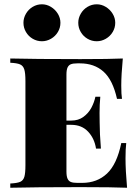

<svg xmlns="http://www.w3.org/2000/svg" viewBox="-20 -883 659 903"><path d="M28.8 0ZM264.2 -775.9Q264.2 -752.4 252.2 -732.4Q240.2 -712.4 220 -700.7Q199.7 -689 177.2 -689Q153.8 -689 133.8 -700.7Q113.8 -712.4 102.1 -732.4Q90.3 -752.4 90.3 -775.9Q90.3 -798.3 102.1 -818.6Q113.8 -838.9 133.8 -850.8Q153.8 -862.8 177.2 -862.8Q199.7 -862.8 219.7 -850.6Q239.7 -838.4 252 -818.4Q264.2 -798.3 264.2 -775.9ZM522 -775.9Q522 -752.4 510 -732.4Q498 -712.4 477.8 -700.7Q457.5 -689 435.1 -689Q411.6 -689 391.6 -700.7Q371.6 -712.4 359.9 -732.4Q348.1 -752.4 348.1 -775.9Q348.1 -798.3 359.9 -818.6Q371.6 -838.9 391.6 -850.8Q411.6 -862.8 435.1 -862.8Q457.5 -862.8 477.5 -850.6Q497.6 -838.4 509.8 -818.4Q522 -798.3 522 -775.9ZM577.6 0Q512.7 -2.9 358.4 -2.9Q138.7 -2.9 28.3 0V-20Q60.5 -21.5 75 -27.8Q89.4 -34.2 94.5 -51.3Q99.6 -68.4 99.6 -106V-502Q99.6 -539.6 94.2 -556.6Q88.9 -573.7 74.5 -580.1Q60.1 -586.4 28.3 -587.9V-607.9Q138.7 -605 358.4 -605Q498.5 -605 557.6 -607.9Q550.3 -531.7 550.3 -480Q550.3 -439 553.7 -418H530.3Q510.3 -507.3 466.8 -546.1Q423.3 -585 356.4 -585H343.8Q324.7 -585 314 -581.1Q303.2 -577.1 297.9 -565.9Q292.5 -554.7 292.5 -532.2V-315.9H315.4Q348.6 -315.9 372.3 -333.3Q396 -350.6 409.7 -376.2Q423.3 -401.9 428.7 -428.2H451.7Q448.2 -391.1 448.2 -351.6L448.7 -306.2Q448.7 -257.3 454.6 -184.1H431.6Q424.3 -231.9 394.3 -263.9Q364.3 -295.9 315.4 -295.9H292.5V-76.2Q292.5 -53.7 297.9 -42.2Q303.2 -30.8 314 -26.9Q324.7 -22.9 343.8 -22.9H366.7Q436.5 -22.9 483.2 -66.7Q529.8 -110.4 550.3 -210H573.7Q570.3 -183.1 570.3 -138.2Q570.3 -83 577.6 0Z"/></svg>

Font: TypoPRO Playfair Display SC
Style: Regular
Weight: 900
Designer: Claus Eggers Sørensen
Foundry: Claus Eggers Sørensen
Version: Version 1.004;PS 001.004;hotconv 1.0.70;makeotf.lib2.5.58329